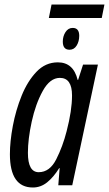

<svg xmlns="http://www.w3.org/2000/svg" viewBox="-20 -823 484 853"><path d="M432 -743 444 -803H209L197 -743ZM332 -664Q332 -699 303 -699Q283 -699 271 -680.5Q259 -662 259 -638Q259 -602 289 -602Q309 -602 320.5 -620.5Q332 -639 332 -664ZM104 -144Q104 -205 121 -283Q138 -361 170 -419Q202 -477 246 -477Q300 -477 300 -399Q300 -332 276 -240Q259 -173 230 -115.5Q201 -58 152 -58Q104 -58 104 -144ZM243 -76H245L239 0H301L415 -536H349L327 -468H325Q306 -546 237 -546Q182 -546 142 -504Q102 -462 76 -397.5Q50 -333 37 -263.5Q24 -194 24 -138Q24 10 126 10Q161 10 189.5 -13Q218 -36 243 -76Z"/></svg>

Font: Noto Sans Display Condensed
Style: Italic
Weight: 400
Width: 3
Designer: Monotype Design team
Foundry: Monotype Imaging Inc.
Version: 1.000